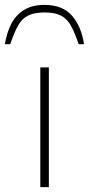

<svg xmlns="http://www.w3.org/2000/svg" viewBox="-75 -766 364 786"><path d="M90 0V-490H125V0ZM107 -746Q181 -746 219.5 -702Q258 -658 269 -585H247Q231 -633 215 -661.5Q199 -690 174 -702.5Q149 -715 107 -715Q66 -715 40.5 -702.5Q15 -690 -1 -661.5Q-17 -633 -33 -585H-55Q-47 -634 -28 -670Q-9 -706 24.5 -726Q58 -746 107 -746Z"/></svg>

Font: REM Thin
Style: Regular
Weight: 250
Designer: Octavio Pardo
Foundry: Ashler Design
Version: Version 1.005;gftools[0.9.28]